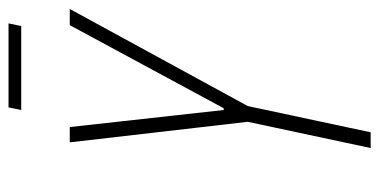

<svg xmlns="http://www.w3.org/2000/svg" viewBox="-234 -634 868 439"><g transform="rotate(-90 199.5 -414.0)"><path d="M81 0 141 -281 94 -688H129L168 -336H172L362 -688H399L177 -281L117 0ZM168 -799 174 -828H366L360 -799Z"/></g></svg>

Font: Saira ExtraCondensed Thin
Style: Italic
Weight: 250
Width: 2
Italic angle: -12°
Designer: Hector Gatti with collaboration of the Omnibus-Type team
Foundry: Omnibus-Type
Version: Version 1.101